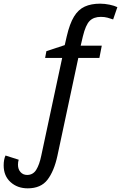

<svg xmlns="http://www.w3.org/2000/svg" viewBox="-105 -785 660 1047"><path d="M46 242Q-10 242 -47.5 208Q-85 174 -85 117Q-85 85 -75 63L-3 86Q-7 98 -7 113Q-7 138 7 153.5Q21 169 43 169Q75 169 92.5 141Q110 113 120 64L234 -469H141L148 -506L248 -539L259 -587Q275 -656 298.5 -694.5Q322 -733 357 -749Q392 -765 441 -765Q466 -765 492.5 -759.5Q519 -754 535 -746L512 -679Q498 -684 481.5 -688.5Q465 -693 445 -693Q406 -693 384 -671Q362 -649 347 -587L335 -536H450L437 -469H322L208 65Q190 148 154 195Q118 242 46 242Z"/></svg>

Font: Noto Sans
Style: Italic
Weight: 400
Italic angle: -12°
Designer: Monotype Design Team
Foundry: Monotype Imaging Inc.
Version: Version 2.013; ttfautohint (v1.8.4.7-5d5b)